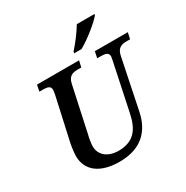

<svg xmlns="http://www.w3.org/2000/svg" viewBox="-207 -1103 1245 1285"><g transform="rotate(-30 415.5 -460.5)"><path d="M449 -771H506C571 -806 667 -885 696 -921L699 -931H562C534 -884 488 -823 452 -784ZM351 10C516 10 604 -76 632 -216L711 -600C722 -657 756 -665 791 -665H820L831 -714H576L566 -665H594C628 -665 653 -660 653 -630C653 -624 650 -611 648 -600L572 -239C551 -137 509 -57 382 -57C299 -57 245 -102 245 -169C245 -186 250 -224 260 -263L333 -601C344 -657 378 -665 414 -665H443L454 -714H129L119 -665H147C181 -665 205 -660 205 -630C205 -624 203 -615 200 -595L127 -265C120 -232 115 -183 115 -171C115 -51 209 10 351 10Z"/></g></svg>

Font: Noto Serif Semi
Style: Italic
Weight: 600
Italic angle: -12°
Designer: Monotype Design Team
Foundry: Monotype Imaging Inc.
Version: Version 1.901